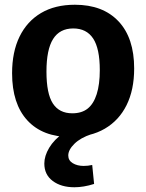

<svg xmlns="http://www.w3.org/2000/svg" viewBox="-20 -566 617 810"><path d="M296 -546Q414 -546 480 -476Q546 -406 546 -277Q546 -187 514 -122.5Q482 -58 422 -23Q362 12 278 12Q160 12 95.5 -58Q31 -128 31 -257Q31 -347 62.5 -411.5Q94 -476 153 -511Q212 -546 296 -546ZM289 -446Q232 -446 204 -401.5Q176 -357 176 -264Q176 -171 203 -129.5Q230 -88 285 -88Q325 -88 350 -108Q375 -128 388 -169Q401 -210 401 -270Q401 -361 373 -403.5Q345 -446 289 -446ZM294 224Q238 224 202.5 197.5Q167 171 167 124Q167 92 187.5 57.5Q208 23 249 -6Q290 -35 353 -52L366 0Q320 15 294 40.5Q268 66 268 90Q268 111 287 122.5Q306 134 333 134Q342 134 351 133Q360 132 369 130L377 210Q355 217 334 220.5Q313 224 294 224Z"/></svg>

Font: Bitter Thin
Style: Bold
Weight: 700
Version: Version 3.021